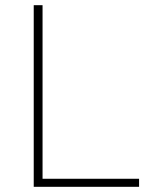

<svg xmlns="http://www.w3.org/2000/svg" viewBox="-20 -720 616 740"><path d="M516 -31V0H110V-700H144V-31Z"/></svg>

Font: Fivo Sans Thin
Style: Regular
Weight: 250
Foundry: Alexander Slobzheninov
Version: 1.0